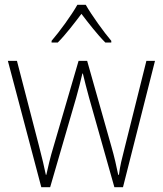

<svg xmlns="http://www.w3.org/2000/svg" viewBox="-20 -784 682 804"><path d="M339 -764H304C280 -721 229 -651 196 -613V-606H222C255 -639 293 -689 321 -726C350 -688 387 -640 421 -606H446V-613C416 -648 364 -720 339 -764ZM353 -375 459 0H495L629 -529H593L503 -169C490 -118 483 -91 478 -52H475C468 -87 459 -127 446 -172L345 -529H309L205 -173C189 -121 181 -83 174 -52H172C165 -86 157 -120 143 -174L51 -529H13L153 0H190L299 -375C309 -410 317 -442 325 -476H327C335 -442 343 -412 353 -375Z"/></svg>

Font: Noto Sans Bengali SemiCondensed ExtraLight
Style: Regular
Weight: 200
Width: 4
Designer: Joana Ranito - Universal Thirst; Jelle Bosma - Monotype Design Team
Foundry: Universal Thirst ehf.
Version: Version 3.000